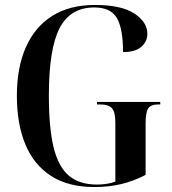

<svg xmlns="http://www.w3.org/2000/svg" viewBox="-20 -744 692 774"><path d="M361 10Q255 10 185.5 -35Q116 -80 82 -162.5Q48 -245 48 -358Q48 -471 84 -553Q120 -635 190 -679.5Q260 -724 363 -724Q469 -724 521.5 -689.5Q574 -655 574 -608Q574 -576 549.5 -555Q525 -534 476 -534Q476 -629 451 -671.5Q426 -714 360 -714Q264 -714 220.5 -631Q177 -548 177 -358Q177 -229 196 -150.5Q215 -72 257.5 -36Q300 0 371 0Q391 0 410.5 -3Q430 -6 445 -12V-250Q445 -292 431.5 -307.5Q418 -323 383 -323H371V-333H626V-323H619Q588 -323 577.5 -307Q567 -291 567 -247V-39Q519 -14 469 -2Q419 10 361 10Z"/></svg>

Font: Noto Serif Display Condensed SemiBold
Style: Regular
Weight: 600
Width: 3
Designer: Monotype Design Team
Foundry: Monotype Imaging Inc.
Version: Version 2.009